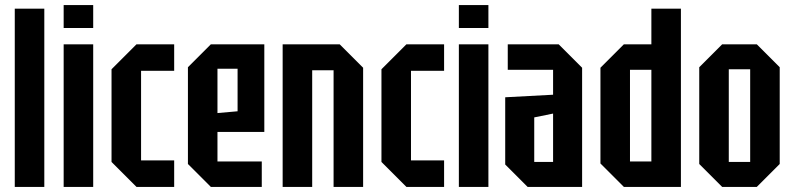

<svg xmlns="http://www.w3.org/2000/svg" viewBox="-20 -734 3116 754"><path d="M38 0V-700H154V0Z M230 0V-560H346V0ZM230 -624V-714H346V-624Z M418 -98V-462L516 -560H664V-456H534V-104H664V0H516Z M718 -90V-470L808 -560H1018V-216H834V-100H1008V0H808ZM834 -290 913 -297V-464H834Z M1090 0V-560H1314L1406 -468V0H1290V-458H1206V0Z M1478 -98V-462L1576 -560H1724V-456H1594V-104H1724V0H1576Z M1782 0V-560H1898V0ZM1782 -624V-714H1898V-624Z M1964 -88V-352L2152 -362V-460H1974V-560H2174L2266 -468V0H2052ZM2078 -273V-98H2152V-288Z M2654 -700V0H2430L2338 -92V-468L2430 -560H2538V-700ZM2454 -100H2538V-460H2454Z M2726 -90V-470L2816 -560H2952L3042 -470V-90L2952 0H2816ZM2842 -98H2926V-462H2842Z"/></svg>

Font: Tektur Condensed Medium
Style: Regular
Weight: 500
Width: 3
Designer: Adam Jagosz
Foundry: Adam Jagosz
Version: Version 1.005;gftools[0.9.30]